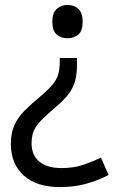

<svg xmlns="http://www.w3.org/2000/svg" viewBox="-20 -632 474 778"><path d="M292 -370Q292 -333 284.5 -305Q277 -277 259 -252.5Q241 -228 208 -200Q170 -168 148 -145.5Q126 -123 117 -102Q108 -81 108 -51Q108 -3 139.5 23Q171 49 229 49Q279 49 317 36Q355 23 389 7L420 77Q380 98 331.5 112Q283 126 223 126Q128 126 76 79Q24 32 24 -49Q24 -94 38.5 -125.5Q53 -157 79.5 -183.5Q106 -210 142 -240Q176 -269 193 -289.5Q210 -310 216 -331Q222 -352 222 -380V-397H292ZM315 -544Q315 -507 297.5 -492Q280 -477 253 -477Q228 -477 210 -492Q192 -507 192 -544Q192 -580 210 -596Q228 -612 253 -612Q280 -612 297.5 -596Q315 -580 315 -544Z"/></svg>

Font: Noto Sans Malayalam UI
Style: Regular
Weight: 400
Designer: Jelle Bosma - Monotype Design Team
Foundry: Monotype Imaging Inc.
Version: Version 2.104